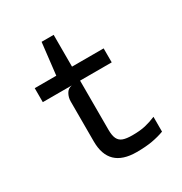

<svg xmlns="http://www.w3.org/2000/svg" viewBox="-173 -864 946 999"><g transform="rotate(-30 300.0 -365.0)"><path d="M527.5 -108V-19Q494 -6.5 454.5 0.5Q415 7.5 360.5 7.5Q194.5 7.5 194.5 -152.5V-393Q194.5 -416.5 206 -437.2Q217.5 -458 241 -462H67V-546H196.5L218.5 -737H291V-546H481V-462H291V-167Q291 -132 300.2 -113Q309.5 -94 329.5 -86.8Q349.5 -79.5 385 -79.5Q431.5 -79.5 462.8 -86.8Q494 -94 527.5 -108Z"/></g></svg>

Font: SplineSansMono30
Style: Regular
Weight: 400
Designer: Eben Sorkin, Mirko Velimirovic
Foundry: Sorkin Type
Version: Version 1.000